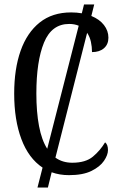

<svg xmlns="http://www.w3.org/2000/svg" viewBox="-20 -780 538 866"><path d="M149 66 172 -24Q109 -66 76.5 -152.5Q44 -239 44 -358Q44 -469 73 -551Q102 -633 159 -678.5Q216 -724 301 -724Q326 -724 349 -720L359 -760H405L392 -708Q429 -693 449 -667Q469 -641 469 -610Q469 -580 449 -562.5Q429 -545 395 -545Q395 -569 390 -591.5Q385 -614 373 -632L230 -69Q262 -46 306 -46Q366 -46 399 -73.5Q432 -101 454 -138Q467 -128 467 -103Q467 -81 449 -54.5Q431 -28 392.5 -9Q354 10 291 10Q249 10 213 -3L196 66ZM144 -358Q144 -275 156 -211.5Q168 -148 193 -109L335 -664Q316 -672 292 -672Q213 -672 178.5 -588Q144 -504 144 -358Z"/></svg>

Font: Noto Serif ExtraCondensed
Style: Regular
Weight: 400
Width: 2
Designer: Monotype Design Team
Foundry: Monotype Imaging Inc.
Version: Version 2.015